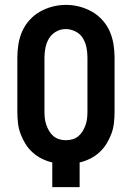

<svg xmlns="http://www.w3.org/2000/svg" viewBox="-20 -766 540 786"><path d="M194 0V-101Q172 -106 151 -116.5Q130 -127 113 -142.5Q96 -158 84 -177.5Q72 -197 64 -218.5Q56 -240 53.5 -263Q51 -286 51 -309V-530Q51 -558 55.5 -585.5Q60 -613 71 -638Q82 -663 101 -684Q120 -705 144 -718.5Q168 -732 195 -739Q222 -746 250 -746Q278 -746 305 -739Q332 -732 356 -718.5Q380 -705 399 -684Q418 -663 429 -638Q440 -613 444.5 -585.5Q449 -558 449 -530V-309Q449 -286 446.5 -263Q444 -240 436 -218.5Q428 -197 416 -177.5Q404 -158 387 -142.5Q370 -127 349 -116.5Q328 -106 306 -101V0ZM250 -192Q264 -192 277.5 -196Q291 -200 301.5 -209Q312 -218 319 -230Q326 -242 330.5 -255Q335 -268 336.5 -281.5Q338 -295 338 -309V-530Q338 -551 334 -571.5Q330 -592 319 -610Q308 -628 288.5 -637.5Q269 -647 249 -647Q228 -647 209.5 -636.5Q191 -626 180.5 -608.5Q170 -591 166 -570.5Q162 -550 162 -530V-309Q162 -295 163.5 -281.5Q165 -268 169.5 -255Q174 -242 181 -230Q188 -218 198.5 -209Q209 -200 222.5 -196Q236 -192 250 -192Z"/></svg>

Font: Zed Mono
Style: Bold
Weight: 700
Monospace: yes
Designer: Belleve Invis
Foundry: Belleve Invis
Version: Version 1.0.0; ttfautohint (v1.8.4)